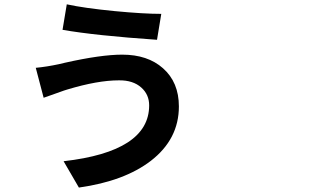

<svg xmlns="http://www.w3.org/2000/svg" viewBox="-20 -806 1540 883"><path d="M342.8 56.6 272.5 -64.5Q666 -109.4 666 -321.3Q666 -371.1 629.9 -403.3Q591.8 -437.5 526.4 -436.5Q429.7 -436.5 290 -394.5Q279.3 -390.6 274.4 -389.6Q256.8 -383.8 216.8 -369.1Q191.4 -360.4 180.7 -356.4L144.5 -494.1Q195.3 -499 250 -510.7Q258.8 -512.7 279.3 -517.6Q444.3 -554.7 542 -554.7Q659.2 -554.7 729.5 -492.2Q802.7 -427.7 802.7 -316.4Q802.7 -166 673.8 -66.4Q551.8 27.3 342.8 56.6ZM702.1 -623Q417 -642.6 267.6 -668.9L287.1 -786.1Q367.2 -768.6 507.8 -754.9Q640.6 -742.2 721.7 -742.2Z"/></svg>

Font: Bpmf GenYo Gothic B
Style: B
Weight: 700
Foundry: But Ko
Version: Version 1.320